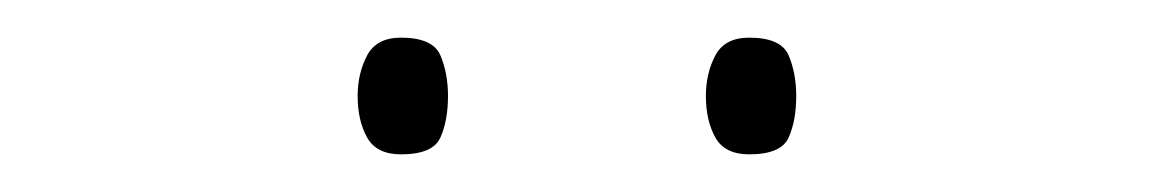

<svg xmlns="http://www.w3.org/2000/svg" viewBox="-20 -729 615 102"><path d="M170 -678Q170 -690 175 -699.5Q180 -709 193 -709Q210 -709 214 -699.5Q218 -690 218 -678Q218 -665 214 -656Q210 -647 193 -647Q180 -647 175 -656Q170 -665 170 -678ZM355 -678Q355 -690 360 -699.5Q365 -709 378 -709Q395 -709 399 -699.5Q403 -690 403 -678Q403 -665 399 -656Q395 -647 378 -647Q365 -647 360 -656Q355 -665 355 -678Z"/></svg>

Font: Noto Sans Thaana Thin
Style: Regular
Weight: 100
Designer: David Williams
Foundry: Google Inc.
Version: Version 3.001; ttfautohint (v1.8.4.7-5d5b)